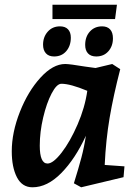

<svg xmlns="http://www.w3.org/2000/svg" viewBox="-20 -783 586 816"><path d="M30 -140Q30 -220 64.5 -307.5Q99 -395 152 -453Q205 -511 257 -511Q276 -511 342 -500L386 -494L457 -511L491 -489Q462 -377 446 -283Q430 -189 425 -82L509 -76L505 -30L325 13L294 -4Q314 -68 326 -113.5Q338 -159 345 -206Q300 -108 240.5 -47.5Q181 13 118 13Q74 13 52 -29.5Q30 -72 30 -140ZM182 -88Q206 -88 242 -134.5Q278 -181 309.5 -253.5Q341 -326 351 -397Q279 -427 241 -427Q221 -427 199.5 -386Q178 -345 163.5 -283.5Q149 -222 149 -164Q149 -88 182 -88ZM163 -593Q163 -626 183 -648.5Q203 -671 235 -671Q257 -671 269 -658.5Q281 -646 281 -623Q281 -588 261.5 -565.5Q242 -543 210 -543Q187 -543 175 -556.5Q163 -570 163 -593ZM342 -592Q342 -627 362 -649Q382 -671 414 -671Q436 -671 448 -658Q460 -645 460 -620Q460 -587 440.5 -565Q421 -543 389 -543Q366 -543 354 -556Q342 -569 342 -592ZM203 -763H477L469 -702H203Z"/></svg>

Font: Andada Pro
Style: Bold Italic
Weight: 700
Italic angle: -7°
Designer: Carolina Giovagnoli
Foundry: Huerta Tipografica
Version: Version 3.005; ttfautohint (v1.8.4)